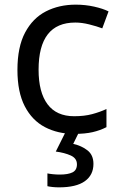

<svg xmlns="http://www.w3.org/2000/svg" viewBox="-20 -566 520 826"><path d="M300 10Q229 10 173.5 -19Q118 -48 86.5 -109Q55 -170 55 -265Q55 -364 88 -426Q121 -488 177.5 -517Q234 -546 306 -546Q347 -546 385 -537.5Q423 -529 447 -517L420 -444Q396 -453 364 -461Q332 -469 304 -469Q146 -469 146 -266Q146 -169 184.5 -117.5Q223 -66 299 -66Q343 -66 376.5 -75Q410 -84 438 -97V-19Q411 -5 378.5 2.5Q346 10 300 10ZM382 139Q382 187 345 213.5Q308 240 234 240Q219 240 205.5 238.5Q192 237 184 235V180Q193 182 208 183.5Q223 185 237 185Q273 185 292 175.5Q311 166 311 141Q311 115 284.5 103Q258 91 220 86L263 0H321L295 53Q331 61 356.5 81Q382 101 382 139Z"/></svg>

Font: Noto Sans Lisu
Style: Regular
Weight: 400
Designer: Monotype Design Team. David Williams.
Foundry: Monotype Imaging Inc.
Version: Version 2.102